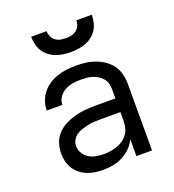

<svg xmlns="http://www.w3.org/2000/svg" viewBox="-135 -846 871 959"><g transform="rotate(-20 300.0 -366.0)"><path d="M251 8Q230 8 208.5 5Q187 2 167 -6Q147 -14 130 -27.5Q113 -41 101.5 -59Q90 -77 85 -98Q80 -119 80 -141Q80 -169 89 -195.5Q98 -222 117 -242Q136 -262 160.5 -274.5Q185 -287 212 -294.5Q239 -302 266.5 -304.5Q294 -307 321 -307H429V-355Q429 -371 425 -386Q421 -401 411 -413Q401 -425 387.5 -433.5Q374 -442 359.5 -446.5Q345 -451 329.5 -452.5Q314 -454 299 -454Q277 -454 255 -450.5Q233 -447 213.5 -436.5Q194 -426 181.5 -407.5Q169 -389 169 -367Q169 -367 169 -367Q169 -367 169 -367H86Q86 -367 86 -367Q86 -367 86 -367Q86 -392 94.5 -416Q103 -440 118.5 -459.5Q134 -479 155 -492.5Q176 -506 200 -514Q224 -522 249 -525Q274 -528 299 -528Q325 -528 350.5 -525Q376 -522 400.5 -513Q425 -504 447 -489Q469 -474 484 -453Q499 -432 505.5 -406.5Q512 -381 512 -355V0H429V-90Q418 -66 398.5 -46.5Q379 -27 355 -14.5Q331 -2 304.5 3Q278 8 251 8ZM282 -65Q300 -65 318 -68Q336 -71 353 -77Q370 -83 385 -94Q400 -105 410.5 -120Q421 -135 425 -153Q429 -171 429 -189V-234H321Q305 -234 288 -233Q271 -232 255 -228.5Q239 -225 223 -220Q207 -215 193 -205.5Q179 -196 171 -181Q163 -166 163 -150Q163 -129 174 -111Q185 -93 202.5 -82.5Q220 -72 240.5 -68.5Q261 -65 282 -65ZM300 -600Q280 -600 259.5 -603Q239 -606 220.5 -613Q202 -620 185.5 -633Q169 -646 158.5 -663Q148 -680 143.5 -700Q139 -720 139 -740H221Q221 -725 227 -711.5Q233 -698 244.5 -689Q256 -680 270.5 -677Q285 -674 300 -674Q315 -674 329.5 -677Q344 -680 355.5 -689Q367 -698 373 -711.5Q379 -725 379 -740H461Q461 -720 456.5 -700Q452 -680 441.5 -663Q431 -646 414.5 -633Q398 -620 379.5 -613Q361 -606 340.5 -603Q320 -600 300 -600Z"/></g></svg>

Font: Bmono
Style: Regular
Weight: 400
Monospace: yes
Designer: Belleve Invis
Foundry: Belleve Invis
Version: Version 11.2.2; ttfautohint (v1.8.2)